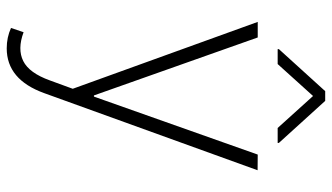

<svg xmlns="http://www.w3.org/2000/svg" viewBox="-229 -558 992 574"><g transform="rotate(90 267.0 -271.0)"><path d="M124.6 204.9Q91.6 204.9 63.6 192.1L76.3 154.5Q126.8 173.3 162.5 155.5Q198.2 137.8 220.5 75.6L245.4 7.5L45.5 -545.5H92L265.3 -55.8H268.8L442.1 -545.5L489 -545.1L258.5 92.7Q218 204.9 124.6 204.9ZM171.5 -605.1 267 -710.9 362.6 -605.1H407.3V-608.7L281.6 -747.2H252.5L126.8 -608.7V-605.1Z"/></g></svg>

Font: Inter Extra Light BETA
Style: Regular
Weight: 200
Designer: Rasmus Andersson
Foundry: rsms
Version: Version 3.011;git-f93a4a705